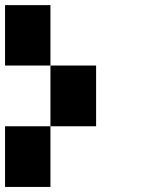

<svg xmlns="http://www.w3.org/2000/svg" viewBox="-20 -740 580 760"><path d="M179.7 -719.7Q179.7 -660.2 179.7 -480.5Q224.6 -480.5 360.4 -480.5Q360.4 -419.9 360.4 -240.2Q315.4 -240.2 179.7 -240.2Q179.7 -179.7 179.7 0Q134.8 0 0 0Q0 -59.6 0 -240.2Q44.9 -240.2 179.7 -240.2Q179.7 -299.8 179.7 -480.5Q134.8 -480.5 0 -480.5Q0 -540 0 -719.7Q44.9 -719.7 179.7 -719.7Z"/></svg>

Font: RevK
Style: Book
Weight: 400
Designer: RevK
Foundry: RevK
Version: Version 1.0